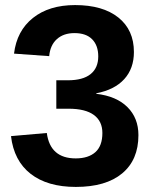

<svg xmlns="http://www.w3.org/2000/svg" viewBox="-20 -718 596 749"><path d="M520 -190.9Q520 -94.2 456.5 -41.5Q393.1 11.2 275.9 11.2Q165 11.2 99.6 -39.8Q34.2 -90.8 22.9 -187L162.6 -199.2Q175.8 -100.1 275.4 -100.1Q324.7 -100.1 352.1 -124.5Q379.4 -148.9 379.4 -199.2Q379.4 -245.1 346.2 -269.5Q313 -293.9 247.6 -293.9H199.7V-404.8H244.6Q303.7 -404.8 333.5 -429Q363.3 -453.1 363.3 -498Q363.3 -540.5 339.6 -564.7Q315.9 -588.9 270.5 -588.9Q228 -588.9 201.9 -565.4Q175.8 -542 171.9 -499L34.7 -508.8Q45.4 -597.7 108.4 -647.9Q171.4 -698.2 272.9 -698.2Q380.9 -698.2 441.7 -649.7Q502.4 -601.1 502.4 -515.1Q502.4 -450.7 464.6 -409.2Q426.8 -367.7 355.5 -354V-352.1Q434.6 -342.8 477.3 -300Q520 -257.3 520 -190.9Z"/></svg>

Font: Liberation Sans
Style: Bold
Weight: 700
Designer: Steve Matteson
Foundry: Ascender Corporation
Version: Version 2.1.5